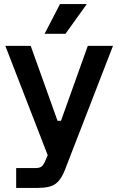

<svg xmlns="http://www.w3.org/2000/svg" viewBox="-20 -718 579 938"><path d="M59 200V103H153Q174 103 183 95.5Q192 88 199 73L213 40L6 -494H130L261 -128H278L409 -494H532L296 115Q279 159 252 179.5Q225 200 166 200ZM198 -553 273 -698H404L300 -553Z"/></svg>

Font: Space Grotesk Frontify SemiBold
Style: Regular
Weight: 600
Designer: Florian Karsten
Version: Version 2.000